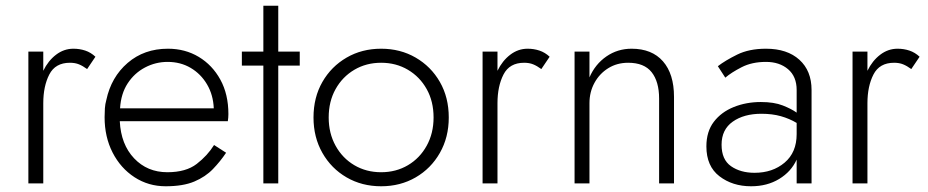

<svg xmlns="http://www.w3.org/2000/svg" viewBox="-20 -640 3237 670"><path d="M284 -399 313 -442Q297 -457 277.5 -463.5Q258 -470 236 -470Q203 -470 175.5 -449Q148 -428 131 -393V-460H79V0H131V-280Q131 -339 152 -380Q173 -421 224 -421Q242 -421 255.5 -415.5Q269 -410 284 -399Z M399 -262Q402 -313 425.5 -349Q449 -385 486 -404.5Q523 -424 565 -424Q610 -424 645.5 -403Q681 -382 702.5 -345.5Q724 -309 726 -262ZM398 -217H775Q776 -223 776.5 -229.5Q777 -236 777 -242Q777 -311 749 -362Q721 -413 673.5 -441.5Q626 -470 566 -470Q483 -470 425.5 -420.5Q368 -371 351 -291Q347 -277 346 -262Q345 -247 345 -231Q345 -162 373 -107.5Q401 -53 449.5 -21.5Q498 10 558 10Q619 10 658 -6.5Q697 -23 723 -50Q749 -77 769 -107L727 -134Q704 -97 666.5 -68Q629 -39 564 -39Q494 -39 448 -87.5Q402 -136 398 -217Z M899 -620V-460H824V-411H899V0H951V-411H1026V-460H951V-620Z M1074 -230Q1074 -161 1105 -106.5Q1136 -52 1189.5 -21Q1243 10 1310 10Q1377 10 1430.5 -21Q1484 -52 1515 -106.5Q1546 -161 1546 -230Q1546 -300 1515 -354Q1484 -408 1430.5 -439Q1377 -470 1310 -470Q1243 -470 1189.5 -439Q1136 -408 1105 -354Q1074 -300 1074 -230ZM1127 -230Q1127 -286 1151 -329Q1175 -372 1216.5 -396.5Q1258 -421 1310 -421Q1362 -421 1403.5 -396.5Q1445 -372 1469 -329Q1493 -286 1493 -230Q1493 -175 1469 -131.5Q1445 -88 1403.5 -63.5Q1362 -39 1310 -39Q1258 -39 1216.5 -63.5Q1175 -88 1151 -131.5Q1127 -175 1127 -230Z M1869 -399 1898 -442Q1882 -457 1862.5 -463.5Q1843 -470 1821 -470Q1788 -470 1760.5 -449Q1733 -428 1716 -393V-460H1664V0H1716V-280Q1716 -339 1737 -380Q1758 -421 1809 -421Q1827 -421 1840.5 -415.5Q1854 -410 1869 -399Z M2280 -296V0H2332V-302Q2332 -382 2293.5 -426Q2255 -470 2184 -470Q2135 -470 2096 -443Q2057 -416 2037 -370V-460H1985V0H2037V-280Q2037 -319 2054.5 -351Q2072 -383 2102.5 -402Q2133 -421 2172 -421Q2228 -421 2254 -388Q2280 -355 2280 -296Z M2498 -135Q2498 -188 2537 -215.5Q2576 -243 2637 -243Q2675 -243 2705 -234.5Q2735 -226 2760 -211V-172Q2760 -108 2718 -72.5Q2676 -37 2613 -37Q2564 -37 2531 -60Q2498 -83 2498 -135ZM2511 -369Q2532 -387 2568 -405.5Q2604 -424 2653 -424Q2700 -424 2730 -398.5Q2760 -373 2760 -326V-247Q2742 -260 2711.5 -272Q2681 -284 2635 -284Q2584 -284 2540.5 -266.5Q2497 -249 2471 -215Q2445 -181 2445 -129Q2445 -60 2490.5 -25Q2536 10 2601 10Q2657 10 2699 -15.5Q2741 -41 2760 -83V0H2812V-326Q2812 -393 2769.5 -431.5Q2727 -470 2653 -470Q2594 -470 2552.5 -449.5Q2511 -429 2485 -409Z M3160 -399 3189 -442Q3173 -457 3153.5 -463.5Q3134 -470 3112 -470Q3079 -470 3051.5 -449Q3024 -428 3007 -393V-460H2955V0H3007V-280Q3007 -339 3028 -380Q3049 -421 3100 -421Q3118 -421 3131.5 -415.5Q3145 -410 3160 -399Z"/></svg>

Font: Jost-300-LightPL
Style: Regular
Weight: 300
Version: Version 3.300; ttfautohint (v0.97) -l 8 -r 50 -G 200 -x 14 -